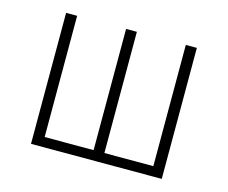

<svg xmlns="http://www.w3.org/2000/svg" viewBox="-80 -630 877 739"><g transform="rotate(15 358.5 -261.0)"><path d="M619 -522V0H98V-522H142V-39H337V-522H380V-39H575V-522Z"/></g></svg>

Font: Fira Sans Condensed ExtraLight
Style: Regular
Weight: 275
Width: 3
Designer: Carrois Corporate & Edenspiekermann AG
Foundry: Carrois Corporate GbR & Edenspiekermann AG
Version: Version 4.203